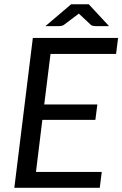

<svg xmlns="http://www.w3.org/2000/svg" viewBox="-20 -898 584 918"><path d="M535 -640H221.5L191.5 -398.5H445.5L436 -325H182.5L152 -76H466.5L457 0H48.5L137 -716.5H544.5ZM501.5 -773H436Q430.5 -773 424.2 -774.5Q418 -776 414 -779.5L357 -833L286 -779.5Q281.5 -776 274.8 -774.5Q268 -773 262 -773H197L320 -877.5H404.5Z"/></svg>

Font: LatoHex
Style: Italic
Weight: 400
Italic angle: -7°
Designer: Lukasz Dziedzic
Foundry: tyPoland Lukasz Dziedzic
Version: Version 1.104; Western+Polish opensource